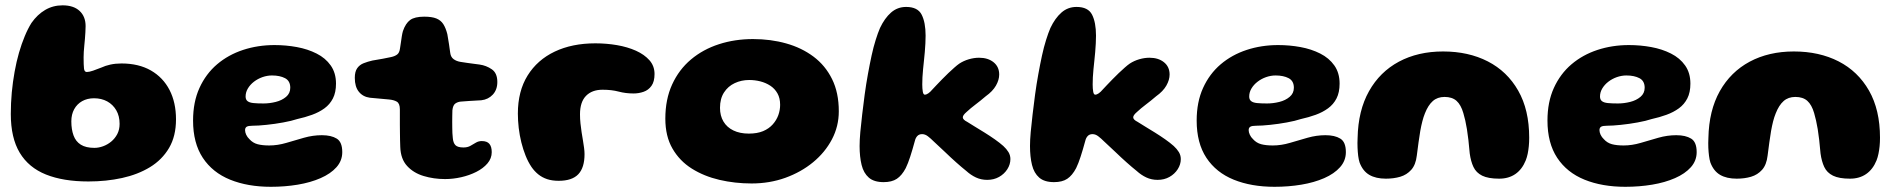

<svg xmlns="http://www.w3.org/2000/svg" viewBox="-20 -659 7120 720"><path d="M311.5 21.5Q217.5 21.5 152.5 -4.5Q87.5 -30.5 54 -86.2Q20.5 -142 20.5 -231.5Q20.5 -272.5 24.2 -312.5Q28 -352.5 34.8 -390Q41.5 -427.5 51.2 -461.2Q61 -495 72.8 -523.2Q84.5 -551.5 98 -573Q120 -604.5 149.5 -621.8Q179 -639 214.5 -639Q256 -639 278.5 -618Q301 -597 301 -561Q301 -550 300.2 -538Q299.5 -526 298.5 -513.5Q297.5 -501 296.2 -488.8Q295 -476.5 294.2 -465.2Q293.5 -454 293.5 -444Q293.5 -414.5 295 -401.8Q296.5 -389 305.5 -389Q314.5 -389 329 -394Q343.5 -399 361 -406Q374.5 -412.5 393.8 -416.8Q413 -421 435.5 -421Q500 -421 545.8 -394.8Q591.5 -368.5 615.8 -321.5Q640 -274.5 640 -211.5Q640 -148.5 614 -104.2Q588 -60 542.5 -32.2Q497 -4.5 437.8 8.5Q378.5 21.5 311.5 21.5ZM334 -104.5Q350 -104.5 366.5 -110.5Q383 -116.5 397 -128Q411 -139.5 419.8 -156.2Q428.5 -173 428.5 -194.5Q428.5 -224 416 -245.5Q403.5 -267 382 -278.8Q360.5 -290.5 332.5 -290.5Q307.5 -290.5 288.2 -279.8Q269 -269 258.2 -249.5Q247.5 -230 247.5 -204Q247.5 -173.5 255.8 -151Q264 -128.5 283 -116.5Q302 -104.5 334 -104.5Z M996 41.5Q909 41.5 843 14.8Q777 -12 740.5 -67.2Q704 -122.5 704 -207Q704 -276.5 728 -329.2Q752 -382 794 -417.8Q836 -453.5 891.5 -471.8Q947 -490 1009.5 -490Q1052.5 -490 1093.2 -482.5Q1134 -475 1167.2 -458.2Q1200.5 -441.5 1220.2 -413.5Q1240 -385.5 1240 -345.5Q1240 -312.5 1228.5 -290Q1217 -267.5 1196.8 -252.8Q1176.5 -238 1150.2 -228.5Q1124 -219 1094.5 -212.5Q1073.5 -205.5 1042 -199.8Q1010.5 -194 979.2 -190.8Q948 -187.5 926.5 -187.5Q911.5 -187.5 905.2 -183.8Q899 -180 899 -171Q899 -163 903.2 -153.8Q907.5 -144.5 915.5 -137Q928 -123 946 -118.2Q964 -113.5 989.5 -113.5Q1021 -113.5 1053.8 -123.2Q1086.5 -133 1120 -142.5Q1153.5 -152 1187 -152Q1222 -152 1242.8 -139.2Q1263.5 -126.5 1263.5 -88.5Q1263.5 -56.5 1241.8 -32Q1220 -7.5 1182.2 9Q1144.5 25.5 1096.5 33.5Q1048.5 41.5 996 41.5ZM968 -271Q991 -271 1014 -276.8Q1037 -282.5 1052.8 -295.8Q1068.5 -309 1068.5 -330Q1068.5 -355.5 1049 -365.8Q1029.5 -376 1000 -376Q982 -376 964.2 -369.8Q946.5 -363.5 932.2 -352.5Q918 -341.5 909.5 -327.2Q901 -313 901 -297Q901 -285.5 908.2 -279.8Q915.5 -274 930.5 -272.5Q945.5 -271 968 -271Z M1649 12.5Q1606.5 12.5 1568.5 1Q1530.5 -10.5 1506.5 -36.8Q1482.5 -63 1481 -108Q1480.5 -119.5 1480.2 -133.2Q1480 -147 1479.8 -161.8Q1479.5 -176.5 1479.5 -191.2Q1479.5 -206 1479.5 -220.8Q1479.5 -235.5 1479.5 -249Q1479.5 -271 1468 -277.8Q1456.5 -284.5 1438 -286Q1428 -287 1416.2 -288Q1404.5 -289 1392.2 -290.2Q1380 -291.5 1367 -292.5Q1341 -296 1325.8 -314.8Q1310.5 -333.5 1310.5 -367Q1310.5 -390.5 1319.5 -403.2Q1328.5 -416 1343.8 -422Q1359 -428 1376.5 -432Q1398.5 -435.5 1415.8 -438.8Q1433 -442 1446.5 -445Q1460.5 -448 1469.2 -454.5Q1478 -461 1480 -477.5Q1482 -489 1483.5 -500.5Q1485 -512 1486.8 -523Q1488.5 -534 1491 -542.5Q1501 -571.5 1518 -584Q1535 -596.5 1571 -596.5Q1599.5 -596.5 1616.2 -589.8Q1633 -583 1642.2 -568.8Q1651.5 -554.5 1657.5 -531Q1659.5 -519 1661 -510Q1662.5 -501 1663.8 -493Q1665 -485 1666 -477.2Q1667 -469.5 1668.5 -460Q1670.5 -445 1681 -437.2Q1691.5 -429.5 1706.5 -427Q1719.5 -425 1731.5 -423.2Q1743.5 -421.5 1755.2 -420Q1767 -418.5 1778 -417Q1803.5 -413.5 1824.2 -399.2Q1845 -385 1845 -351.5Q1845 -322.5 1828 -304.2Q1811 -286 1785 -283Q1762.5 -281.5 1741.5 -280.5Q1720.5 -279.5 1707.5 -278Q1696.5 -277 1687.5 -270.8Q1678.5 -264.5 1676.5 -245.5Q1676.5 -235 1676 -224Q1675.5 -213 1675.8 -202Q1676 -191 1676 -180.5Q1676 -170 1676.5 -160Q1677 -150 1678 -141.5Q1679.5 -123 1688 -114.5Q1696.5 -106 1718 -106Q1733.5 -106 1744.2 -112.2Q1755 -118.5 1764.8 -124.2Q1774.5 -130 1786.5 -130Q1806.5 -130 1815.2 -119.5Q1824 -109 1824 -88.5Q1824 -65 1808 -46.2Q1792 -27.5 1766.2 -14.5Q1740.5 -1.5 1709.8 5.5Q1679 12.5 1649 12.5Z M2075 19Q2050.5 19 2031.8 12.8Q2013 6.5 1998.5 -5.2Q1984 -17 1973 -33Q1960.5 -51.5 1951 -75.2Q1941.5 -99 1935 -125.2Q1928.5 -151.5 1925.2 -179.2Q1922 -207 1922 -233Q1922 -317 1958.5 -375.8Q1995 -434.5 2060.2 -465.5Q2125.5 -496.5 2212.5 -496.5Q2254 -496.5 2293.5 -489.8Q2333 -483 2364.8 -468.8Q2396.5 -454.5 2415.5 -433Q2434.5 -411.5 2434.5 -381.5Q2434.5 -353 2423 -337Q2411.5 -321 2393.5 -314.8Q2375.5 -308.5 2356 -308.5Q2326 -308.5 2300 -315.5Q2274 -322.5 2239.5 -322.5Q2200 -322.5 2177.5 -299.5Q2155 -276.5 2155 -230.5Q2155 -213 2156.8 -196Q2158.5 -179 2161 -163.2Q2163.5 -147.5 2166 -132.8Q2168.5 -118 2170.2 -105Q2172 -92 2172 -81Q2172 -30.5 2148.8 -5.8Q2125.5 19 2075 19Z M2798.5 29Q2736 29 2678 15.5Q2620 2 2574.2 -26.8Q2528.5 -55.5 2501.8 -101.8Q2475 -148 2475 -214Q2475 -286.5 2500.5 -342.2Q2526 -398 2571.2 -436Q2616.5 -474 2676 -493.2Q2735.5 -512.5 2804 -512.5Q2870 -512.5 2928 -496.2Q2986 -480 3030.5 -446.8Q3075 -413.5 3100.2 -362.5Q3125.5 -311.5 3125.5 -241.5Q3125.5 -185.5 3099.8 -136.5Q3074 -87.5 3029 -50.5Q2984 -13.5 2925 7.8Q2866 29 2798.5 29ZM2788 -158Q2819.5 -158 2841.5 -167.2Q2863.5 -176.5 2877.8 -192.5Q2892 -208.5 2898.8 -227.5Q2905.5 -246.5 2905.5 -266Q2905.5 -291 2895.5 -308.8Q2885.5 -326.5 2868.8 -337.5Q2852 -348.5 2831.5 -353.8Q2811 -359 2789.5 -359Q2760 -359 2735 -347.2Q2710 -335.5 2695 -312.2Q2680 -289 2680 -254.5Q2680 -225 2693 -203.2Q2706 -181.5 2730.2 -169.8Q2754.5 -158 2788 -158Z M3293.5 24Q3257.5 24 3238 7Q3218.5 -10 3211 -40.5Q3203.5 -71 3203.5 -111.5Q3203.5 -134 3206.2 -164Q3209 -194 3213.2 -229.8Q3217.5 -265.5 3222.5 -304Q3228 -344.5 3234.8 -381.5Q3241.5 -418.5 3248.5 -450.8Q3255.5 -483 3263.8 -509.2Q3272 -535.5 3280 -554Q3297.5 -591 3321.5 -612Q3345.5 -633 3378 -633Q3421.5 -633 3436.2 -604Q3451 -575 3451 -525.5Q3451 -511.5 3450.2 -496Q3449.5 -480.5 3448 -464Q3446.5 -447.5 3444.8 -431.2Q3443 -415 3441.5 -399.2Q3440 -383.5 3439.2 -369.2Q3438.5 -355 3438.5 -342.5Q3438.5 -326.5 3440.5 -315.2Q3442.5 -304 3448 -304Q3454 -304 3461.2 -309Q3468.5 -314 3476 -323Q3482.5 -330 3492 -340Q3501.5 -350 3513 -361.8Q3524.5 -373.5 3536.2 -384.8Q3548 -396 3558.8 -405.5Q3569.5 -415 3577.5 -420.5Q3593.5 -431 3613.2 -436.8Q3633 -442.5 3651.5 -442.5Q3685 -442.5 3706 -425.5Q3727 -408.5 3727 -379.5Q3727 -359.5 3714.8 -338Q3702.5 -316.5 3676.5 -298Q3656 -280.5 3637.8 -266.8Q3619.5 -253 3604.5 -239Q3590.5 -227 3590.5 -219Q3590.5 -214.5 3594.8 -210.2Q3599 -206 3607 -202Q3618 -195 3635.2 -184.5Q3652.5 -174 3672.2 -161.8Q3692 -149.5 3710.5 -136.5Q3729 -123.5 3742.5 -111.5Q3754.5 -100.5 3761.8 -88.5Q3769 -76.5 3769 -62.5Q3769 -42.5 3757.5 -24.5Q3746 -6.5 3726.5 4.5Q3707 15.5 3682 15.5Q3659 15.5 3639.8 6.5Q3620.5 -2.5 3603.5 -18Q3586 -32 3565.8 -50Q3545.5 -68 3524 -88.8Q3502.5 -109.5 3481.5 -128.5Q3470 -140 3459.5 -148Q3449 -156 3438 -156Q3426.5 -156 3420 -149Q3413.5 -142 3411 -131.5Q3401.5 -96.5 3393.2 -71.2Q3385 -46 3376.5 -28.5Q3362 -1 3343.2 11.5Q3324.5 24 3293.5 24Z M3932.5 24Q3896.5 24 3877 7Q3857.5 -10 3850 -40.5Q3842.5 -71 3842.5 -111.5Q3842.5 -134 3845.2 -164Q3848 -194 3852.2 -229.8Q3856.5 -265.5 3861.5 -304Q3867 -344.5 3873.8 -381.5Q3880.5 -418.5 3887.5 -450.8Q3894.5 -483 3902.8 -509.2Q3911 -535.5 3919 -554Q3936.5 -591 3960.5 -612Q3984.5 -633 4017 -633Q4060.5 -633 4075.2 -604Q4090 -575 4090 -525.5Q4090 -511.5 4089.2 -496Q4088.5 -480.5 4087 -464Q4085.5 -447.5 4083.8 -431.2Q4082 -415 4080.5 -399.2Q4079 -383.5 4078.2 -369.2Q4077.5 -355 4077.5 -342.5Q4077.5 -326.5 4079.5 -315.2Q4081.5 -304 4087 -304Q4093 -304 4100.2 -309Q4107.5 -314 4115 -323Q4121.5 -330 4131 -340Q4140.5 -350 4152 -361.8Q4163.5 -373.5 4175.2 -384.8Q4187 -396 4197.8 -405.5Q4208.5 -415 4216.5 -420.5Q4232.5 -431 4252.2 -436.8Q4272 -442.5 4290.5 -442.5Q4324 -442.5 4345 -425.5Q4366 -408.5 4366 -379.5Q4366 -359.5 4353.8 -338Q4341.5 -316.5 4315.5 -298Q4295 -280.5 4276.8 -266.8Q4258.5 -253 4243.5 -239Q4229.5 -227 4229.5 -219Q4229.5 -214.5 4233.8 -210.2Q4238 -206 4246 -202Q4257 -195 4274.2 -184.5Q4291.5 -174 4311.2 -161.8Q4331 -149.5 4349.5 -136.5Q4368 -123.5 4381.5 -111.5Q4393.5 -100.5 4400.8 -88.5Q4408 -76.5 4408 -62.5Q4408 -42.5 4396.5 -24.5Q4385 -6.5 4365.5 4.5Q4346 15.5 4321 15.5Q4298 15.5 4278.8 6.5Q4259.5 -2.5 4242.5 -18Q4225 -32 4204.8 -50Q4184.5 -68 4163 -88.8Q4141.5 -109.5 4120.5 -128.5Q4109 -140 4098.5 -148Q4088 -156 4077 -156Q4065.5 -156 4059 -149Q4052.5 -142 4050 -131.5Q4040.5 -96.5 4032.2 -71.2Q4024 -46 4015.5 -28.5Q4001 -1 3982.2 11.5Q3963.5 24 3932.5 24Z M4759.5 41.5Q4672.5 41.5 4606.5 14.8Q4540.5 -12 4504 -67.2Q4467.5 -122.5 4467.5 -207Q4467.5 -276.5 4491.5 -329.2Q4515.5 -382 4557.5 -417.8Q4599.5 -453.5 4655 -471.8Q4710.5 -490 4773 -490Q4816 -490 4856.8 -482.5Q4897.5 -475 4930.8 -458.2Q4964 -441.5 4983.8 -413.5Q5003.5 -385.5 5003.5 -345.5Q5003.5 -312.5 4992 -290Q4980.5 -267.5 4960.2 -252.8Q4940 -238 4913.8 -228.5Q4887.5 -219 4858 -212.5Q4837 -205.5 4805.5 -199.8Q4774 -194 4742.8 -190.8Q4711.5 -187.5 4690 -187.5Q4675 -187.5 4668.8 -183.8Q4662.5 -180 4662.5 -171Q4662.5 -163 4666.8 -153.8Q4671 -144.5 4679 -137Q4691.5 -123 4709.5 -118.2Q4727.5 -113.5 4753 -113.5Q4784.5 -113.5 4817.2 -123.2Q4850 -133 4883.5 -142.5Q4917 -152 4950.5 -152Q4985.5 -152 5006.2 -139.2Q5027 -126.5 5027 -88.5Q5027 -56.5 5005.2 -32Q4983.5 -7.5 4945.8 9Q4908 25.5 4860 33.5Q4812 41.5 4759.5 41.5ZM4731.5 -271Q4754.5 -271 4777.5 -276.8Q4800.5 -282.5 4816.2 -295.8Q4832 -309 4832 -330Q4832 -355.5 4812.5 -365.8Q4793 -376 4763.5 -376Q4745.5 -376 4727.8 -369.8Q4710 -363.5 4695.8 -352.5Q4681.5 -341.5 4673 -327.2Q4664.5 -313 4664.5 -297Q4664.5 -285.5 4671.8 -279.8Q4679 -274 4694 -272.5Q4709 -271 4731.5 -271Z M5177 11Q5139.5 11 5115 -3.2Q5090.5 -17.5 5078.5 -49.5Q5075 -60.5 5073.2 -74.5Q5071.5 -88.5 5070.8 -105.2Q5070 -122 5071 -141.5Q5073 -244.5 5113.8 -317Q5154.5 -389.5 5226 -427.8Q5297.5 -466 5391.5 -466Q5486.5 -466 5559.2 -428.8Q5632 -391.5 5673.2 -319.2Q5714.5 -247 5714.5 -142.5Q5714.5 -125.5 5713 -110.5Q5711.5 -95.5 5708.8 -82.2Q5706 -69 5701.5 -57.5Q5688 -24 5662.8 -6.5Q5637.5 11 5602 11Q5561 11 5538.2 -0.2Q5515.5 -11.5 5505.5 -32.8Q5495.5 -54 5491.5 -83.5Q5489 -112 5486.5 -134.2Q5484 -156.5 5481 -174.5Q5478 -192.5 5474.8 -207Q5471.5 -221.5 5467.5 -235Q5458.5 -266 5442 -280.8Q5425.5 -295.5 5397 -295.5Q5370.5 -295.5 5353 -280Q5335.5 -264.5 5323.5 -234Q5318 -220.5 5313.8 -204Q5309.5 -187.5 5306 -167.8Q5302.5 -148 5299.5 -125Q5296.5 -102 5293 -75.5Q5289 -41 5272.2 -22.2Q5255.5 -3.5 5231 3.8Q5206.5 11 5177 11Z M6075 41.5Q5988 41.5 5922 14.8Q5856 -12 5819.5 -67.2Q5783 -122.5 5783 -207Q5783 -276.5 5807 -329.2Q5831 -382 5873 -417.8Q5915 -453.5 5970.5 -471.8Q6026 -490 6088.5 -490Q6131.5 -490 6172.2 -482.5Q6213 -475 6246.2 -458.2Q6279.5 -441.5 6299.2 -413.5Q6319 -385.5 6319 -345.5Q6319 -312.5 6307.5 -290Q6296 -267.5 6275.8 -252.8Q6255.5 -238 6229.2 -228.5Q6203 -219 6173.5 -212.5Q6152.5 -205.5 6121 -199.8Q6089.5 -194 6058.2 -190.8Q6027 -187.5 6005.5 -187.5Q5990.5 -187.5 5984.2 -183.8Q5978 -180 5978 -171Q5978 -163 5982.2 -153.8Q5986.5 -144.5 5994.5 -137Q6007 -123 6025 -118.2Q6043 -113.5 6068.5 -113.5Q6100 -113.5 6132.8 -123.2Q6165.5 -133 6199 -142.5Q6232.5 -152 6266 -152Q6301 -152 6321.8 -139.2Q6342.5 -126.5 6342.5 -88.5Q6342.5 -56.5 6320.8 -32Q6299 -7.5 6261.2 9Q6223.5 25.5 6175.5 33.5Q6127.5 41.5 6075 41.5ZM6047 -271Q6070 -271 6093 -276.8Q6116 -282.5 6131.8 -295.8Q6147.5 -309 6147.5 -330Q6147.5 -355.5 6128 -365.8Q6108.5 -376 6079 -376Q6061 -376 6043.2 -369.8Q6025.5 -363.5 6011.2 -352.5Q5997 -341.5 5988.5 -327.2Q5980 -313 5980 -297Q5980 -285.5 5987.2 -279.8Q5994.5 -274 6009.5 -272.5Q6024.5 -271 6047 -271Z M6492.5 11Q6455 11 6430.5 -3.2Q6406 -17.5 6394 -49.5Q6390.5 -60.5 6388.8 -74.5Q6387 -88.5 6386.2 -105.2Q6385.5 -122 6386.5 -141.5Q6388.5 -244.5 6429.2 -317Q6470 -389.5 6541.5 -427.8Q6613 -466 6707 -466Q6802 -466 6874.8 -428.8Q6947.5 -391.5 6988.8 -319.2Q7030 -247 7030 -142.5Q7030 -125.5 7028.5 -110.5Q7027 -95.5 7024.2 -82.2Q7021.5 -69 7017 -57.5Q7003.5 -24 6978.2 -6.5Q6953 11 6917.5 11Q6876.5 11 6853.8 -0.2Q6831 -11.5 6821 -32.8Q6811 -54 6807 -83.5Q6804.5 -112 6802 -134.2Q6799.5 -156.5 6796.5 -174.5Q6793.5 -192.5 6790.2 -207Q6787 -221.5 6783 -235Q6774 -266 6757.5 -280.8Q6741 -295.5 6712.5 -295.5Q6686 -295.5 6668.5 -280Q6651 -264.5 6639 -234Q6633.5 -220.5 6629.2 -204Q6625 -187.5 6621.5 -167.8Q6618 -148 6615 -125Q6612 -102 6608.5 -75.5Q6604.5 -41 6587.8 -22.2Q6571 -3.5 6546.5 3.8Q6522 11 6492.5 11Z"/></svg>

Font: Gluten
Style: Bold
Weight: 700
Designer: Tyler Finck
Foundry: Etcetera Type Company
Version: Version 1.204